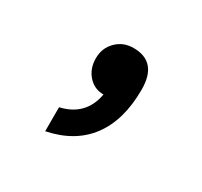

<svg xmlns="http://www.w3.org/2000/svg" viewBox="-80 -253 546 520"><g transform="rotate(30 193.0 7.5)"><path d="M197 0Q168 0 149 -21.5Q130 -43 130 -75Q130 -107 151.5 -128.5Q173 -150 205 -150Q280 -150 280 -63Q280 32 237 90Q194 148 110 165V90Q184 73 197 0Z"/></g></svg>

Font: Eudoxus Sans ExtraBold
Style: Regular
Weight: 800
Designer: Stijn de Vries
Foundry: tokotype
Version: Version 2.005